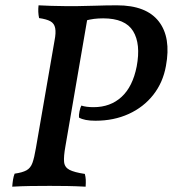

<svg xmlns="http://www.w3.org/2000/svg" viewBox="-20 -699 650 722"><path d="M26 3Q27 -11 29 -23.5Q31 -36 35 -46Q64 -50 79.5 -58.5Q95 -67 102 -86.5Q109 -106 115 -142L185 -546Q191 -576 187.5 -593.5Q184 -611 169.5 -619Q155 -627 127 -631Q122 -654 125 -679Q146 -678 172.5 -677Q199 -676 225 -676Q251 -676 271 -676Q295 -676 337 -677.5Q379 -679 420 -679Q530 -679 577 -618.5Q624 -558 604 -451Q593 -389 556.5 -342.5Q520 -296 464 -270.5Q408 -245 339 -245Q318 -245 302.5 -248Q287 -251 277 -257Q276 -266 279 -280.5Q282 -295 286 -302Q295 -299 306.5 -297.5Q318 -296 332 -296Q395 -296 437 -334.5Q479 -373 494 -449Q510 -534 480.5 -582Q451 -630 368 -630Q350 -630 333.5 -628Q317 -626 296 -620L311 -643L226 -149Q219 -110 221 -90Q223 -70 241 -60.5Q259 -51 299 -45Q302 -34 302.5 -23Q303 -12 302 3Q264 1 233 0.5Q202 0 167 0Q127 0 94 0.5Q61 1 26 3Z"/></svg>

Font: Vollkorn Medium
Style: Italic
Weight: 500
Italic angle: -11°
Designer: Friedrich Althausen
Foundry: Friedrich Althausen
Version: Version 5.000